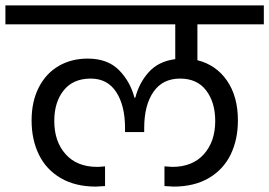

<svg xmlns="http://www.w3.org/2000/svg" viewBox="-47 -760 997 711"><path d="M684 -670V-537Q753 -520 793.5 -461.5Q834 -403 834 -314Q834 -243 807 -187.5Q780 -132 726 -100.5Q672 -69 596 -69Q588 -69 562 -71V-144Q584 -142 591 -142Q666 -142 708 -189Q750 -236 750 -312Q750 -381 716.5 -425Q683 -469 620 -469Q555 -469 521 -419.5Q487 -370 487 -286V-271H416V-286Q416 -369 383.5 -419Q351 -469 289 -469Q224 -469 189 -425.5Q154 -382 154 -312Q154 -236 196 -189Q238 -142 313 -142Q322 -142 342 -144V-71Q316 -69 308 -69Q232 -69 178 -100.5Q124 -132 97 -187.5Q70 -243 70 -314Q70 -384 96.5 -436Q123 -488 170 -515.5Q217 -543 278 -543Q351 -543 393 -501Q435 -459 451 -398H454Q468 -453 504 -493Q540 -533 602 -541V-670H-27V-740H930V-670Z"/></svg>

Font: Fz Poppins
Style: Regular
Weight: 400
Designer: Ninad Kale (Devanagari), Jonny Pinhorn (Latin)
Foundry: Indian Type Foundry
Version: Vit hóa bi Vntype.Com & FontZin.Com